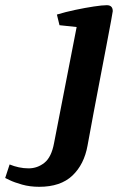

<svg xmlns="http://www.w3.org/2000/svg" viewBox="-169 -535 481 739"><path d="M-18 184Q-54 184 -84 175.5Q-114 167 -131.5 158.5Q-149 150 -149 150L-132 98Q-115 105 -96.5 109Q-78 113 -59 113Q-25 113 2 91.5Q29 70 39 16L126 -431L60 -438L50 -479Q83 -489 121 -497Q159 -505 192 -510Q225 -515 242 -515Q265 -515 265 -492Q265 -490 258.5 -454.5Q252 -419 241 -361.5Q230 -304 217 -236Q204 -168 191 -99.5Q178 -31 168 25Q155 98 109.5 141Q64 184 -18 184Z"/></svg>

Font: Manuale
Style: Italic
Weight: 400
Italic angle: -11°
Designer: Eduardo Tunni / Pablo Cosgaya
Foundry: Eduardo Tunni / Pablo Cosgaya
Version: Version 1.002